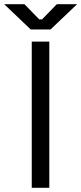

<svg xmlns="http://www.w3.org/2000/svg" viewBox="-72 -899 389 919"><path d="M80 0V-700H164V0ZM75 -758 -52 -879H45L116 -806H129L200 -879H297L170 -758Z"/></svg>

Font: Space Grotesk Light
Style: Regular
Weight: 400
Version: Version 2.000